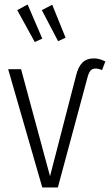

<svg xmlns="http://www.w3.org/2000/svg" viewBox="-20 -829 486 849"><path d="M102.1 -809.1 167 -658.2 133.8 -643.1 56.2 -784.2ZM210.9 -808.1 270 -662.1 236.8 -647 165 -784.2ZM367.2 -487.8 235.8 0H167L16.1 -522.9H73.2L201.2 -49.8L315.9 -493.2Q325.2 -532.7 344 -551.8Q362.8 -570.8 396 -570.8Q419.4 -570.8 445.8 -557.1L431.2 -519Q415.5 -525.9 402.8 -525.9Q388.2 -525.9 380.4 -516.8Q372.6 -507.8 367.2 -487.8Z"/></svg>

Font: Fira Sans Compressed Light
Style: Regular
Weight: 300
Width: 1
Designer: Carrois Corporate & Edenspiekermann AG
Foundry: Carrois Corporate GbR & Edenspiekermann AG
Version: Version 4.203;PS 004.203;hotconv 1.0.88;makeotf.lib2.5.64775